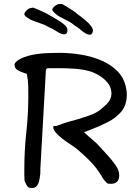

<svg xmlns="http://www.w3.org/2000/svg" viewBox="-20 -943 703 963"><path d="M302 -771Q289 -771 272.5 -780.5Q256 -790 249 -795Q247 -797 240.5 -799.5Q234 -802 226 -806Q219 -810 211 -814.5Q203 -819 193 -822Q171 -830 151.5 -837Q132 -844 129 -847L116 -855Q114 -857 112 -858.5Q110 -860 108 -861Q104 -866 102 -870Q101 -878 112.5 -890Q124 -902 136 -903Q142 -904 144.5 -904.5Q147 -905 151 -903Q155 -902 171 -895Q187 -888 203 -880.5Q219 -873 224 -869Q230 -865 237.5 -861.5Q245 -858 252 -853Q263 -847 278 -837.5Q293 -828 305 -817Q317 -806 318 -794V-788Q318 -771 302 -771ZM427 -769Q414 -771 398.5 -782.5Q383 -794 377 -800Q375 -802 369.5 -805.5Q364 -809 356 -814Q350 -819 342.5 -824.5Q335 -830 326 -835Q305 -846 286.5 -855.5Q268 -865 266 -868L254 -878Q252 -881 250.5 -882Q249 -883 247 -885Q243 -890 242 -895Q243 -903 255.5 -913Q268 -923 281 -923Q287 -923 289 -923Q291 -923 295 -921Q299 -919 314 -910Q329 -901 344 -891Q359 -881 363 -877Q368 -872 375 -867.5Q382 -863 389 -857Q398 -850 411.5 -838.5Q425 -827 435.5 -814Q446 -801 446 -789L445 -784Q442 -767 427 -769ZM141 0Q124 0 118 -7.5Q112 -15 105 -32Q103 -36 103 -38Q102 -52 102 -67Q102 -82 102 -96Q102 -188 112 -279Q122 -370 122 -461Q122 -487 121.5 -512.5Q121 -538 116 -563L114 -573L104 -576Q82 -583 67.5 -592Q53 -601 53 -619Q53 -630 75.5 -644Q98 -658 138 -667Q176 -675 216 -676.5Q256 -678 278 -678Q331 -678 386 -669Q441 -660 489 -639.5Q537 -619 570.5 -584.5Q604 -550 613 -498Q616 -485 616 -469Q616 -417 589.5 -384.5Q563 -352 520.5 -330.5Q478 -309 428 -290L401 -280L428 -256Q439 -246 451.5 -235.5Q464 -225 475 -213L520 -164Q540 -142 559 -115.5Q578 -89 578 -64Q578 -21 535 -21Q521 -21 518 -24Q518 -24 517.5 -24.5Q517 -25 516 -25Q515 -27 511 -31Q508 -34 504 -38Q500 -42 497 -47Q474 -88 446 -119.5Q418 -151 371 -191Q358 -203 336 -217Q314 -231 293 -247Q271 -264 259 -279Q247 -294 247 -305Q247 -312 255 -311Q263 -310 282 -318Q301 -326 325 -332.5Q349 -339 374 -346Q399 -354 424.5 -362.5Q450 -371 471 -384Q492 -398 515.5 -421.5Q539 -445 539 -473Q539 -504 520.5 -527Q502 -550 475.5 -565.5Q449 -581 425 -587Q396 -595 356.5 -598Q317 -601 285 -601H222Q210 -601 210 -588L183 -107Q182 -100 182.5 -90.5Q183 -81 182 -71Q180 -52 176 -34Q167 0 141 0ZM302 -771Q289 -771 272.5 -780.5Q256 -790 249 -795Q247 -797 240.5 -799.5Q234 -802 226 -806Q219 -810 211 -814.5Q203 -819 193 -822Q171 -830 151.5 -837Q132 -844 129 -847L116 -855Q114 -857 112 -858.5Q110 -860 108 -861Q104 -866 102 -870Q101 -878 112.5 -890Q124 -902 136 -903Q142 -904 144.5 -904.5Q147 -905 151 -903Q155 -902 171 -895Q187 -888 203 -880.5Q219 -873 224 -869Q230 -865 237.5 -861.5Q245 -858 252 -853Q263 -847 278 -837.5Q293 -828 305 -817Q317 -806 318 -794V-788Q318 -771 302 -771Z"/></svg>

Font: Fuzzy Bubbles
Style: Regular
Weight: 400
Designer: Robert E. Leuschke
Foundry: Robert E. Leuschke
Version: Version 1.010; ttfautohint (v1.8.3)